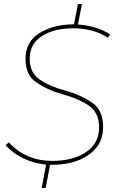

<svg xmlns="http://www.w3.org/2000/svg" viewBox="-20 -824 631 963"><path d="M209 119H189L211 2Q85 -13 8 -95L24 -110Q110 -17 242 -17Q346 -17 411.5 -61Q477 -105 477 -185Q477 -260 424.5 -295Q372 -330 295 -351Q218 -372 161 -412Q108 -447 108 -529Q108 -614 178 -658Q248 -702 351 -702L371 -804H391L371 -701Q465 -695 533 -651L521 -635Q448 -682 348 -682Q256 -682 196.5 -647Q129 -607.5 129 -530Q129 -458 181 -423.5Q233 -389 307 -370Q386 -348 445 -307Q497 -270 497 -188Q497 -124 463 -83Q392 3 231 3Z"/></svg>

Font: Argentum Sans Thin
Style: Italic
Weight: 100
Italic angle: -11°
Designer: Julieta Ulanovsky (font), Cristiano Sobral (main changes and remaster)
Foundry: Julieta Ulanovsky (font), Cristiano Sobral (main changes and remaster)
Version: Version 2.007;June 15, 2022;FontCreator 14.0.0.2814 64-bit; 